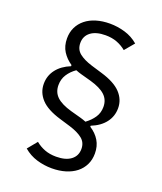

<svg xmlns="http://www.w3.org/2000/svg" viewBox="-156 -810 898 1065"><g transform="rotate(20 293.0 -277.5)"><path d="M475 -4Q475 33 460.5 62.5Q446 92 420 112.5Q394 133 357.5 144Q321 155 277 155Q232 155 188.5 142Q145 129 110 99L156 43Q180 63 210 74.5Q240 86 278 86Q334 86 365 62.5Q396 39 396 -2Q396 -40 368.5 -62Q341 -84 292 -99L229 -118Q148 -142 112 -181Q76 -220 76 -271Q76 -319 104.5 -356Q133 -393 185 -414V-421Q152 -443 131.5 -475Q111 -507 111 -552Q111 -588 125 -617Q139 -646 165 -667Q191 -688 227.5 -699Q264 -710 308 -710Q353 -710 397 -697Q441 -684 476 -654L429 -598Q405 -618 375 -629.5Q345 -641 307 -641Q251 -641 220 -617.5Q189 -594 189 -553Q189 -515 216.5 -493Q244 -471 293 -456L356 -437Q437 -413 473.5 -374Q510 -335 510 -284Q510 -236 481.5 -199Q453 -162 400 -141V-135Q436 -112 455.5 -79.5Q475 -47 475 -4ZM431 -263Q431 -305 402.5 -331.5Q374 -358 314 -375L252 -392Q244 -394 236 -397Q228 -400 220 -403Q190 -382 172.5 -354.5Q155 -327 155 -292Q155 -250 183 -223.5Q211 -197 271 -180L333 -163Q341 -161 349 -158Q357 -155 365 -152Q395 -174 413 -201Q431 -228 431 -263Z"/></g></svg>

Font: IBM Plex Thai
Style: Regular
Weight: 400
Designer: Mike Abbink, Paul van der Laan, Pieter van Rosmalen, Ben Mitchell, Mark Frömberg
Foundry: Bold Monday
Version: Version 1.0